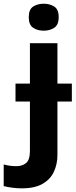

<svg xmlns="http://www.w3.org/2000/svg" viewBox="-84 -780 409 1040"><path d="M71.8 -687Q71.8 -729 95.5 -744.4Q119.1 -759.8 152.8 -759.8Q186 -759.8 210 -744.4Q233.9 -729 233.9 -687Q233.9 -645.5 210 -629.6Q186 -613.8 152.8 -613.8Q119.1 -613.8 95.5 -629.6Q71.8 -645.5 71.8 -687ZM34.2 240.2Q8.8 240.2 -18.6 236.6Q-45.9 232.9 -64 228V110.8Q-45.9 115.7 -30 117.9Q-14.2 120.1 5.9 120.1Q36.1 120.1 57.1 103.3Q78.1 86.4 78.1 37.1V-230H0V-327.1H78.1V-545.9H227.1V-327.1H305.2V-230H227.1V59.1Q227.1 108.9 208 150.1Q189 191.4 146.5 215.8Q104 240.2 34.2 240.2Z"/></svg>

Font: Open Sans
Style: Bold
Weight: 700
Designer: Monotype Design Team
Foundry: Monotype Imaging Inc.
Version: Version 3.000; ttfautohint (v1.8.4)